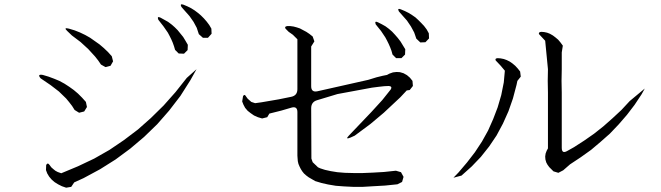

<svg xmlns="http://www.w3.org/2000/svg" viewBox="-20 -871 3040 883"><path d="M247.1 -23.4 231.4 -33.2 217.8 -44.9 206.1 -58.6 197.3 -73.2 191.4 -88.9 192.4 -112.3Q199.2 -125 208 -112.3L215.8 -101.6L224.6 -93.8L234.4 -85.9L245.1 -80.1L261.7 -74.2L338.9 -106.4L413.1 -141.6L483.4 -181.6L549.8 -226.6L614.3 -275.4L673.8 -328.1L732.4 -385.7L787.1 -447.3L838.9 -512.7L883.8 -552.7L855.5 -502L809.6 -429.7L757.8 -362.3L703.1 -299.8L642.6 -241.2L579.1 -187.5L511.7 -137.7L440.4 -92.8L364.3 -51.8L321.3 -32.2L307.6 -11.7L284.2 -7.8L264.6 -14.6ZM297.9 -401.4 284.2 -418 251 -450.2 212.9 -479.5 167 -510.7Q149.4 -531.2 176.8 -526.4L203.1 -518.6L229.5 -508.8L252.9 -499L276.4 -486.3L298.8 -471.7L319.3 -457L338.9 -440.4L357.4 -421.9L375 -402.3L379.9 -378.9L367.2 -358.4L343.8 -352.5L323.2 -365.2L311.5 -383.8ZM417 -611.3 385.7 -645.5 350.6 -677.7 310.5 -708 289.1 -728.5Q270.5 -746.1 296.9 -739.3L323.2 -731.4L347.7 -721.7L372.1 -710L394.5 -697.3L437.5 -667L457 -650.4L476.6 -631.8L494.1 -612.3L500 -588.9L488.3 -568.4L464.8 -562.5L444.3 -574.2L431.6 -592.8ZM774.4 -674.8 767.6 -690.4 759.8 -706.1 752 -720.7 732.4 -749 708 -780.3Q701.2 -797.9 717.8 -790L735.4 -780.3L752.9 -770.5L768.6 -758.8L783.2 -746.1L796.9 -732.4L809.6 -716.8L822.3 -701.2L833 -683.6L843.8 -665L842.8 -640.6L826.2 -624L801.8 -625L785.2 -641.6L780.3 -658.2ZM884.8 -743.2 870.1 -770.5 851.6 -796.9 829.1 -822.3 814.5 -838.9Q805.7 -855.5 823.2 -849.6L841.8 -841.8L859.4 -833L875 -823.2L890.6 -811.5L904.3 -799.8L918 -786.1L930.7 -771.5L942.4 -755.9L952.1 -739.3L953.1 -715.8L936.5 -697.3H913.1L894.5 -713.9L889.6 -728.5Z M1698.2 -14.6 1649.4 -11.7H1603.5L1562.5 -13.7L1524.4 -16.6L1489.3 -22.5L1459 -29.3L1429.7 -38.1L1399.4 -55.7L1387.7 -64.5L1377.9 -73.2L1370.1 -83L1363.3 -93.8L1357.4 -105.5L1352.5 -117.2L1349.6 -129.9L1348.6 -142.6L1347.7 -155.3V-355.5Q1347.7 -383.8 1320.3 -376L1273.4 -362.3L1218.8 -348.6L1209 -332L1185.5 -326.2L1166 -332L1148.4 -339.8L1132.8 -350.6L1119.1 -361.3L1107.4 -375L1099.6 -389.6L1093.8 -404.3L1097.7 -428.7Q1104.5 -440.4 1111.3 -427.7L1119.1 -417L1135.7 -402.3L1153.3 -396.5L1181.6 -400.4L1261.7 -414.1L1319.3 -425.8Q1347.7 -431.6 1347.7 -460.9V-690.4L1335.9 -702.1L1327.1 -710.9L1317.4 -717.8L1307.6 -724.6L1293 -739.3Q1287.1 -749 1300.8 -751H1315.4L1330.1 -749L1344.7 -745.1L1359.4 -740.2L1374 -732.4L1388.7 -724.6L1403.3 -714.8L1418 -703.1L1425.8 -680.7L1411.1 -657.2V-474.6Q1411.1 -445.3 1439.5 -451.2L1673.8 -503.9L1711.9 -515.6L1740.2 -522.5L1759.8 -526.4L1770.5 -532.2L1787.1 -538.1L1803.7 -540L1819.3 -539.1L1835.9 -534.2L1851.6 -525.4L1865.2 -513.7L1877 -499L1878.9 -475.6L1864.3 -457L1850.6 -455.1L1821.3 -423.8L1745.1 -352.5L1683.6 -300.8L1611.3 -247.1L1591.8 -238.3Q1565.4 -227.5 1585 -248L1687.5 -355.5L1738.3 -411.1L1777.3 -460Q1785.2 -473.6 1768.6 -475.6L1747.1 -474.6L1720.7 -471.7L1690.4 -467.8L1532.2 -438.5L1438.5 -410.2Q1411.1 -402.3 1411.1 -373L1412.1 -141.6L1418 -125L1442.4 -101.6L1453.1 -96.7L1474.6 -89.8L1501 -84L1531.2 -79.1L1566.4 -76.2L1605.5 -75.2H1648.4L1694.3 -77.1L1746.1 -80.1L1800.8 -85.9L1824.2 -79.1L1835.9 -57.6L1829.1 -34.2L1807.6 -23.4L1751 -17.6ZM1774.4 -653.3 1767.6 -668.9 1759.8 -684.6 1752 -699.2 1732.4 -728.5 1708 -758.8Q1701.2 -776.4 1717.8 -768.6L1735.4 -759.8L1752.9 -750L1768.6 -738.3L1783.2 -725.6L1796.9 -710.9L1809.6 -696.3L1822.3 -679.7L1833 -662.1L1843.8 -644.5L1842.8 -620.1L1826.2 -603.5H1801.8L1785.2 -620.1L1780.3 -637.7ZM1884.8 -721.7 1870.1 -749 1851.6 -776.4 1829.1 -801.8 1814.5 -818.4Q1805.7 -835 1823.2 -828.1L1841.8 -820.3L1859.4 -811.5L1875 -801.8L1890.6 -791L1904.3 -778.3L1918 -764.6L1930.7 -751L1942.4 -735.4L1952.1 -717.8L1953.1 -694.3L1936.5 -676.8L1913.1 -675.8L1894.5 -693.4L1889.6 -708Z M2282.2 -602.5 2296.9 -599.6 2310.5 -594.7 2324.2 -587.9 2336.9 -579.1 2349.6 -568.4 2361.3 -555.7 2372.1 -542 2375 -518.6 2359.4 -499 2355.5 -480.5 2338.9 -418 2318.4 -359.4 2293 -302.7 2263.7 -248 2229.5 -197.3 2191.4 -149.4 2149.4 -105.5 2102.5 -63.5 2065.4 -53.7 2088.9 -78.1 2127.9 -124 2164.1 -170.9 2196.3 -219.7 2224.6 -270.5 2248 -323.2 2268.6 -377 2285.2 -433.6 2296.9 -492.2 2301.8 -545.9 2281.2 -570.3 2259.8 -592.8Q2254.9 -602.5 2268.6 -603.5ZM2505.9 -102.5 2498 -113.3 2492.2 -124 2488.3 -137.7 2487.3 -151.4 2489.3 -165 2494.1 -177.7 2500 -188.5V-445.3L2499 -499L2500 -552.7L2487.3 -683.6L2459 -713.9Q2455.1 -722.7 2468.8 -724.6L2482.4 -723.6L2496.1 -720.7L2508.8 -715.8L2522.5 -708L2534.2 -699.2L2546.9 -688.5L2557.6 -675.8L2568.4 -661.1L2563.5 -629.9V-552.7L2562.5 -499L2563.5 -445.3V-191.4Q2563.5 -162.1 2588.9 -176.8L2620.1 -194.3L2667 -224.6L2711.9 -255.9L2754.9 -290L2796.9 -327.1L2837.9 -365.2L2876 -406.2L2945.3 -463.9L2930.7 -437.5L2898.4 -388.7L2863.3 -342.8L2825.2 -298.8L2785.2 -256.8L2742.2 -218.8L2698.2 -181.6L2650.4 -147.5L2601.6 -115.2L2570.3 -87.9L2547.9 -76.2L2525.4 -83Z"/></svg>

Font: B2 Hana
Style: Regular
Weight: 500
Version: 2020-08-05; (max)